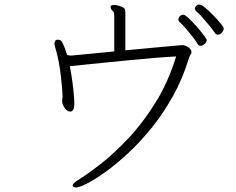

<svg xmlns="http://www.w3.org/2000/svg" viewBox="-20 -773 1040 847"><path d="M941 -620Q932 -620 927 -629Q921 -639 905.5 -658Q890 -677 873.5 -695.5Q857 -714 846 -723Q840 -728 840 -734Q840 -742 846 -747.5Q852 -753 860 -753Q868 -753 885 -739Q902 -725 921 -705.5Q940 -686 953.5 -669.5Q967 -653 967 -648Q967 -639 959 -629.5Q951 -620 941 -620ZM289 -281Q278 -281 267.5 -294Q257 -307 255 -320Q255 -322 254.5 -323.5Q254 -325 254 -327Q254 -332 255 -337.5Q256 -343 256 -348V-351Q256 -359 254 -383Q252 -407 248.5 -437.5Q245 -468 239.5 -497.5Q234 -527 228 -548Q227 -553 223.5 -563.5Q220 -574 220 -583Q220 -583 222.5 -590.5Q225 -598 236 -598Q239 -598 245 -596Q249 -594 252 -590Q255 -586 257 -582Q262 -571 267 -558Q272 -545 276 -531Q284 -528 292 -528H296L484 -546V-705Q484 -719 476 -726Q468 -733 468 -742V-744Q469 -751 482 -751Q491 -751 501 -748.5Q511 -746 517 -743Q529 -739 531 -731.5Q533 -724 533 -714V-551Q594 -557 650.5 -562Q707 -567 744 -570.5Q781 -574 783 -574Q797 -574 811 -564Q825 -554 825 -543Q825 -540 822 -535Q820 -531 818 -527.5Q816 -524 814 -519Q787 -428 743.5 -350Q700 -272 648.5 -208.5Q597 -145 544 -96Q491 -47 444 -13.5Q397 20 363 37Q329 54 316 54Q309 54 304 51Q301 48 301 45Q301 36 323 22Q364 -3 422.5 -48.5Q481 -94 545 -161.5Q609 -229 665.5 -319.5Q722 -410 757 -524Q716 -522 662 -517.5Q608 -513 550.5 -507.5Q493 -502 440 -496.5Q387 -491 347 -487Q307 -483 288 -481Q295 -446 299.5 -411.5Q304 -377 306 -352.5Q308 -328 308 -320Q308 -301 304.5 -292Q301 -283 293 -281ZM892 -597Q892 -588 883 -579.5Q874 -571 865 -571Q855 -571 851 -580Q846 -590 831 -609Q816 -628 799.5 -647.5Q783 -667 772 -676Q767 -680 767 -687Q767 -695 773.5 -701.5Q780 -708 789 -708Q796 -708 812.5 -692.5Q829 -677 847.5 -656Q866 -635 879 -617.5Q892 -600 892 -597Z"/></svg>

Font: Moon Stars Kai T Light
Style: Regular
Weight: 300
Designer: GuiWonder
Version: Version 1.101